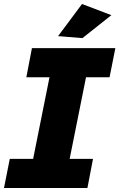

<svg xmlns="http://www.w3.org/2000/svg" viewBox="-29 -942 598 962"><path d="M382 -922 529 -866 384 -751 262 -761ZM520 -555H402L320 -146H437L409 0H-9L20 -146H137L219 -555H103L131 -701H549Z"/></svg>

Font: TypoPRO Montserrat Alternates
Style: Bold Italic
Weight: 700
Italic angle: -11.3°
Designer: Julieta Ulanovsky
Foundry: Julieta Ulanovsky
Version: Version 6.001